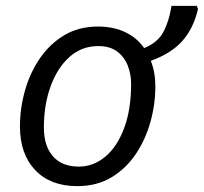

<svg xmlns="http://www.w3.org/2000/svg" viewBox="-20 -634 703 662"><path d="M246.6 7.8Q153.8 7.8 101.3 -47.6Q48.8 -103 48.8 -197.8Q48.8 -260.7 66.2 -322Q83.5 -383.3 117.7 -433.1Q151.9 -482.9 201.9 -512.7Q252 -542.5 317.4 -542.5Q371.1 -542.5 411.6 -523.2Q452.1 -503.9 477.1 -468.3Q523.4 -486.8 543.2 -523.7Q563 -560.5 571.3 -613.8H658.7L662.6 -602.5Q647 -536.1 609.1 -493.2Q571.3 -450.2 500 -424.3Q515.6 -385.7 515.6 -335.9Q515.6 -273.9 498.5 -212.9Q481.4 -151.9 447.5 -101.8Q413.6 -51.8 363.3 -22Q313 7.8 246.6 7.8ZM251.5 -59.6Q302.2 -59.6 343.3 -94Q384.3 -128.4 408.2 -192.6Q432.1 -256.8 432.1 -345.2Q432.1 -377 420.9 -406.7Q409.7 -436.5 384.8 -455.8Q359.9 -475.1 318.4 -475.1Q261.2 -475.1 219.2 -437.3Q177.2 -399.4 154.3 -335.7Q131.3 -272 131.3 -194.3Q131.3 -130.4 162.6 -95Q193.8 -59.6 251.5 -59.6Z"/></svg>

Font: Open Sans
Style: Italic
Weight: 400
Italic angle: -12°
Designer: Monotype Design Team
Foundry: Monotype Imaging Inc.
Version: Version 3.000; ttfautohint (v1.8.4)